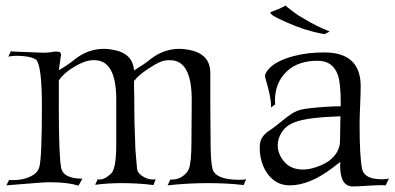

<svg xmlns="http://www.w3.org/2000/svg" viewBox="-20 -665 1422 692"><path d="M263 4Q223 -8 166 -8H152Q141 -8 103.5 -5Q66 -2 3 3L13 -17Q16 -16 20 -16Q24 -16 28 -16Q60 -16 83 -26Q116 -39 122 -64Q131 -99 131 -281Q131 -426 111 -449Q97 -460 62 -463Q56 -463 51 -463.5Q46 -464 41 -464Q24 -464 10 -461L19 -480Q27 -479 56.5 -478Q86 -477 137 -475Q142 -475 149.5 -475.5Q157 -476 165 -477Q174 -479 179.5 -479Q185 -479 187 -479Q200 -479 200 -468Q200 -464 199 -462Q198 -452 196 -439.5Q194 -427 192 -412Q206 -420 221 -430Q236 -440 252 -453Q299 -489 355 -489Q370 -489 385 -486Q459 -474 463 -411Q481 -422 496.5 -432.5Q512 -443 524 -453Q571 -489 627 -489Q642 -489 657 -486Q738 -473 738 -402V-281L739 -158Q739 -123 740.5 -97.5Q742 -72 746 -56Q757 -17 843 -17Q852 -17 858 -17.5Q864 -18 867 -19L858 2Q826 -2 793.5 -3.5Q761 -5 728 -5Q693 -5 657 -3Q621 -1 584 3L594 -18H601Q621 -18 637 -29Q655 -41 661 -57Q670 -83 670 -154L671 -298Q673 -448 593 -448Q589 -448 584.5 -448Q580 -448 575 -447Q555 -444 522 -422Q504 -411 489 -399Q474 -387 463 -373Q463 -363 463 -348Q463 -333 464 -313V-276Q464 -224 467 -158Q467 -139 469 -113.5Q471 -88 474 -56Q477 -39 497 -28Q513 -18 532 -18Q534 -18 536.5 -18.5Q539 -19 541 -19L533 2Q503 -2 474.5 -3.5Q446 -5 418 -5Q370 -5 323 1L332 -19Q334 -18 338 -18Q354 -18 369 -30Q386 -41 390 -57Q399 -83 399 -143V-298Q401 -448 321 -448Q317 -448 312.5 -448Q308 -448 303 -447Q281 -444 247 -424Q210 -402 192 -375V-275Q192 -193 194 -139.5Q196 -86 200 -62Q207 -21 277 -21Z M1252 7Q1206 7 1206 -67Q1206 -70 1206 -73.5Q1206 -77 1207 -81Q1200 -77 1193.5 -71.5Q1187 -66 1180 -61Q1096 3 1025 3Q990 3 965.5 -16.5Q941 -36 928.5 -67Q916 -98 916 -133Q916 -157 926 -171Q936 -185 950 -194Q964 -203 975 -212Q1001 -233 1017.5 -245.5Q1034 -258 1050 -265Q1064 -271 1093 -274.5Q1122 -278 1154 -280Q1186 -282 1208 -282V-295Q1208 -365 1198 -394Q1180 -446 1125 -446Q1055 -446 1015 -409Q971 -368 971 -302Q971 -298 971.5 -294.5Q972 -291 972 -289L956 -277L957 -282Q957 -309 944 -357Q935 -387 935 -390Q935 -399 944 -411Q970 -445 1039 -463Q1065 -470 1092.5 -473Q1120 -476 1149 -476Q1280 -476 1280 -354Q1280 -343 1279.5 -326Q1279 -309 1278 -286Q1277 -264 1276.5 -247Q1276 -230 1276 -219Q1276 -100 1285 -56Q1293 -24 1338 -20Q1344 -19 1349.5 -19Q1355 -19 1359 -19Q1375 -19 1382 -22L1370 3Q1360 2 1345 2.5Q1330 3 1311 4Q1271 7 1252 7ZM1072 -54Q1094 -54 1119 -62.5Q1144 -71 1161 -82Q1199 -108 1205 -147Q1206 -164 1206 -189.5Q1206 -215 1207 -246Q1149 -244 1108.5 -239Q1068 -234 1043 -225Q1012 -213 996.5 -190Q981 -167 981 -142Q981 -109 1005 -81.5Q1029 -54 1072 -54ZM1150 -542Q1139 -543 1107.5 -551Q1076 -559 1048 -570Q1018 -582 998.5 -591Q979 -600 965 -608Q954 -616 954 -620Q954 -621 973 -628Q981 -631 990 -635Q999 -639 1009 -645Q1009 -645 1016.5 -638.5Q1024 -632 1053 -611Q1059 -608 1077.5 -596.5Q1096 -585 1120 -573Q1144 -561 1165 -553Q1167 -553 1167 -552Q1167 -550 1150 -542Z"/></svg>

Font: Gideon Roman
Style: Regular
Weight: 400
Designer: Robert E. Leuschke
Foundry: Robert E. Leuschke
Version: Version 2.010